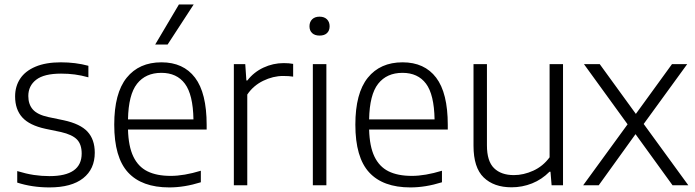

<svg xmlns="http://www.w3.org/2000/svg" viewBox="-20 -828 3106 858"><path d="M57 -12V-63.5Q96.5 -51.5 131 -46.2Q165.5 -41 201.5 -41Q345 -41 345 -142Q345 -183 323.8 -204.8Q302.5 -226.5 252.5 -238L183 -252.5Q111.5 -268 79.5 -303.5Q47.5 -339 47.5 -397Q47.5 -442 70 -476.2Q92.5 -510.5 138.5 -530Q184.5 -549.5 252 -549.5Q318 -549.5 375 -534V-482.5Q342.5 -491.5 314 -495.2Q285.5 -499 253 -499Q177 -499 141.8 -471.8Q106.5 -444.5 106.5 -399Q106.5 -361.5 127 -338.5Q147.5 -315.5 195.5 -305L265 -290.5Q339 -274.5 371.2 -239.5Q403.5 -204.5 403.5 -145.5Q403.5 -72.5 351.5 -31.5Q299.5 9.5 201 9.5Q123.5 9.5 57 -12Z M903.5 -249H552Q554 -174 575.8 -128.5Q597.5 -83 638.8 -62.5Q680 -42 743 -42Q802 -42 877.5 -65V-13.5Q804 9.5 736.5 9.5Q614 9.5 552.2 -57.5Q490.5 -124.5 490.5 -271Q490.5 -411.5 546 -480.5Q601.5 -549.5 701.5 -549.5Q799.5 -549.5 851.5 -481Q903.5 -412.5 903.5 -270ZM552 -294.5H844.5Q842.5 -405.5 806.2 -454Q770 -502.5 701 -502.5Q631 -502.5 592.5 -453.8Q554 -405 552 -294.5ZM673.5 -629 779.5 -808H845.5L729 -629Z M1025 -541.5H1076L1081 -468.5H1085.5Q1114 -505.5 1157.2 -525.8Q1200.5 -546 1247.5 -546Q1272 -546 1290 -542.5V-485.5Q1272.5 -488.5 1245 -488.5Q1200.5 -488.5 1156.2 -467Q1112 -445.5 1085 -405.5V0H1025Z M1378 0V-541.5H1438.5V0ZM1363 -710.5Q1363 -730 1375 -741.8Q1387 -753.5 1408 -753.5Q1429 -753.5 1441 -741.8Q1453 -730 1453 -710.5Q1453 -691 1441.2 -680Q1429.5 -669 1408 -669Q1387 -669 1375 -680Q1363 -691 1363 -710.5Z M1981 -249H1629.5Q1631.5 -174 1653.2 -128.5Q1675 -83 1716.2 -62.5Q1757.5 -42 1820.5 -42Q1879.5 -42 1955 -65V-13.5Q1881.5 9.5 1814 9.5Q1691.5 9.5 1629.8 -57.5Q1568 -124.5 1568 -271Q1568 -411.5 1623.5 -480.5Q1679 -549.5 1779 -549.5Q1877 -549.5 1929 -481Q1981 -412.5 1981 -270ZM1629.5 -294.5H1922Q1920 -405.5 1883.8 -454Q1847.5 -502.5 1778.5 -502.5Q1708.5 -502.5 1670 -453.8Q1631.5 -405 1629.5 -294.5Z M2096 -176.5V-541.5H2156V-178.5Q2156 -107.5 2187.8 -76.5Q2219.5 -45.5 2276.5 -45.5Q2319.5 -45.5 2363 -65.2Q2406.5 -85 2436 -125V-541.5H2496V0H2445L2440 -60.5H2435.5Q2401.5 -26 2357.8 -8.5Q2314 9 2266 9Q2187 9 2141.5 -35Q2096 -79 2096 -176.5Z M2856.5 -274 3056 0H2985.5L2820 -228.5L2655.5 0H2586L2784.5 -272.5L2589.5 -541.5H2660L2821.5 -319L2983 -541.5H3051Z"/></svg>

Font: Encode Sans Light
Style: Regular
Weight: 300
Designer: Multiple Designers
Foundry: Impallari Type
Version: Version 2.000